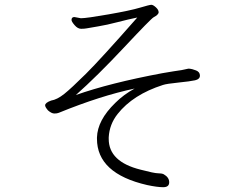

<svg xmlns="http://www.w3.org/2000/svg" viewBox="-20 -749 1040 800"><path d="M290 -678 317 -673Q340 -673 431.5 -689Q523 -705 563 -717Q603 -729 610.5 -729Q618 -729 629.5 -718.5Q641 -708 641 -698Q641 -688 620 -677Q609 -671 496.5 -551Q384 -431 296 -353Q437 -403 656 -444Q708 -453 737 -457L765 -463H767Q781 -462 797 -455.5Q813 -449 813 -434Q813 -419 793 -414.5Q773 -410 723.5 -405Q674 -400 659 -395Q534 -355 470 -274Q436 -231 433 -177V-170Q433 -75 566 -42Q623 -27 638.5 -27Q654 -27 662 -23Q685 -10 685 10.5Q685 31 660 31Q635 31 593 22Q384 -26 384 -171V-176Q386 -248 460 -320Q495 -355 541 -380Q399 -350 225 -279Q218 -276 206.5 -276Q195 -276 180 -289Q168 -303 168 -310Q168 -321 193 -330Q218 -334 247.5 -357.5Q277 -381 338.5 -442Q400 -503 552 -676Q517 -669 471 -657Q425 -645 388.5 -639Q352 -633 342 -631Q332 -629 318 -629Q304 -629 291 -644Q278 -659 278 -666Q278 -678 290 -678Z"/></svg>

Font: ToneOZ-Pinyin-WenKai-Light
Style: Light
Weight: 300
Designer: Fontworks Inc.
Foundry: ToneOZ
Version: Version 0.240331